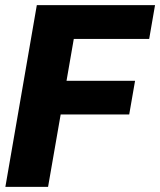

<svg xmlns="http://www.w3.org/2000/svg" viewBox="-20 -731 626 751"><path d="M1 0 124 -710.9H586.4L563.5 -578.6H268.6L240.2 -415H508.3L485.4 -283.2H217.3L168 0Z"/></svg>

Font: Mardoto Black
Style: Italic
Weight: 900
Italic angle: -12°
Designer: Christian Robertson, Vahan Hovhannisyan
Foundry: Google
Version: Version 1.000